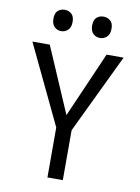

<svg xmlns="http://www.w3.org/2000/svg" viewBox="-98 -980 760 1045"><g transform="rotate(10 281.5 -457.5)"><path d="M239 0V-276L30 -714H126L282 -352L440 -714H534L324 -276V0ZM388 -797Q366 -797 350.5 -812Q335 -827 335 -857Q335 -888 350.5 -901.5Q366 -915 388 -915Q410 -915 426 -901.5Q442 -888 442 -857Q442 -827 426 -812Q410 -797 388 -797ZM174 -797Q152 -797 136.5 -812Q121 -827 121 -857Q121 -888 136.5 -901.5Q152 -915 174 -915Q195 -915 211 -901.5Q227 -888 227 -857Q227 -827 211 -812Q195 -797 174 -797Z"/></g></svg>

Font: Noto Sans Mono SemiCondensed
Style: Regular
Weight: 400
Width: 4
Designer: Monotype Design Team
Foundry: Monotype Imaging Inc.
Version: Version 2.010